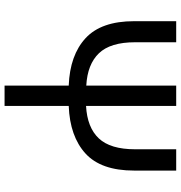

<svg xmlns="http://www.w3.org/2000/svg" viewBox="4 -776 773 820"><g transform="rotate(90 390.0 -366.5)"><path d="M346 0V-274Q216 -279 143.5 -346Q71 -413 71 -553V-733H161V-557Q161 -452 208 -403Q255 -354 346 -349V-733H433V-348Q525 -353 571.5 -402.5Q618 -452 618 -557V-733H709V-553Q709 -412 636 -345.5Q563 -279 433 -274V0Z"/></g></svg>

Font: Chocolate Classical Sans
Style: Regular
Weight: 400
Designer: 田海東、宇文滿月
Foundry: Moonlit Owen
Version: Version 1.001